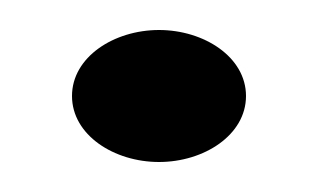

<svg xmlns="http://www.w3.org/2000/svg" viewBox="-20 -87 212 128"><path d="M28 -23C28 3 56 21 86 21C116 21 144 3 144 -23C144 -49 116 -67 86 -67C56 -67 28 -49 28 -23Z"/></svg>

Font: Charger Sport
Style: DfBdNrw
Weight: 400
Designer: Jasper
Foundry: Cannot Into Space Fonts
Version: Version 1.1